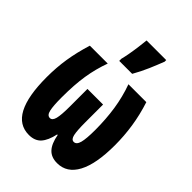

<svg xmlns="http://www.w3.org/2000/svg" viewBox="-227 -896 1017 1017"><g transform="rotate(45 281.5 -387.5)"><path d="M176 10Q26 10 26 -274Q26 -346 36.5 -412.5Q47 -479 70 -553H204Q180 -487 169 -418Q158 -349 158 -253Q158 -192 164.5 -162Q171 -132 191 -132Q209 -132 216 -159.5Q223 -187 223 -249V-382H340V-249Q340 -187 346 -159.5Q352 -132 370 -132Q390 -132 398 -162Q406 -192 406 -257Q406 -338 395 -411Q384 -484 359 -553H493Q516 -482 526.5 -413Q537 -344 537 -274Q537 -134 498.5 -62Q460 10 387 10Q343 10 318.5 -16.5Q294 -43 284 -98H280Q268 -43 244 -16.5Q220 10 176 10ZM237 -622Q242 -641 247.5 -671.5Q253 -702 257 -733.5Q261 -765 263 -785H410V-773Q395 -734 377 -692Q359 -650 334 -606H237Z"/></g></svg>

Font: Noto Sans Mono SemiCondensed Black
Style: Regular
Weight: 900
Width: 4
Designer: Monotype Design Team
Foundry: Monotype Imaging Inc.
Version: Version 2.014; ttfautohint (v1.8.4.7-5d5b)